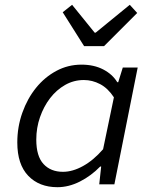

<svg xmlns="http://www.w3.org/2000/svg" viewBox="-20 -767 640 799"><path d="M219 12Q143 12 97.5 -35.5Q52 -83 52 -174Q52 -239 73 -298Q94 -357 130 -401.5Q166 -446 214.5 -472Q263 -498 319 -498Q371 -498 409.5 -478Q448 -458 468 -425H472L491 -486H553L456 0H393L401 -74H397Q359 -35 312.5 -11.5Q266 12 219 12ZM242 -52Q282 -52 325.5 -76Q369 -100 409 -146L454 -362Q429 -400 396.5 -417Q364 -434 329 -434Q287 -434 251 -413.5Q215 -393 188.5 -358.5Q162 -324 146.5 -279.5Q131 -235 131 -186Q131 -117 161 -84.5Q191 -52 242 -52ZM330 -575 241 -716 280 -747 374 -631H378L520 -747L551 -713L413 -575Z"/></svg>

Font: Source Code Pro
Style: Italic
Weight: 400
Italic angle: -11°
Monospace: yes
Designer: Paul D. Hunt, Teo Tuominen
Foundry: Adobe Systems Incorporated
Version: Version 1.050;PS 1.000;hotconv 16.6.51;makeotf.lib2.5.65220